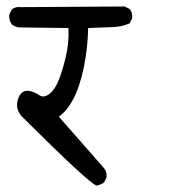

<svg xmlns="http://www.w3.org/2000/svg" viewBox="-20 -576 540 601"><path d="M282.2 4.9Q259.8 -1 46.9 -212.9Q31.2 -232.4 33.7 -252.9Q36.1 -273.4 46.9 -284.2Q57.6 -294.9 73.7 -291Q89.8 -287.1 103.5 -277.8Q117.2 -268.6 134.8 -282.2Q152.3 -295.9 164.1 -325.7Q175.8 -355.5 186 -398.4Q196.3 -441.4 194.3 -488.3L39.1 -490.2Q26.4 -492.2 16.6 -500Q7.8 -512.7 8.8 -529.3L16.6 -545.9Q27.3 -555.7 44.9 -553.7L370.1 -555.7L385.7 -547.9Q395.5 -537.1 393.6 -518.6L385.7 -502.9Q362.3 -492.2 333.5 -491.2Q304.7 -490.2 255.9 -488.3Q254.9 -425.8 242.2 -364.7Q229.5 -303.7 209.5 -266.1Q189.5 -228.5 164.1 -210.9L304.7 -50.8Q315.4 -38.1 313.5 -20.5L305.7 -4.9Q294.9 2.9 282.2 4.9Z"/></svg>

Font: JasonHandwriting2
Style: Regular
Weight: 400
Version: Version 1.05.10